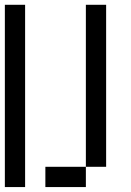

<svg xmlns="http://www.w3.org/2000/svg" viewBox="-20 -853 540 790"><path d="M0 -83.3V-833.3H83.3V-83.3ZM333.3 -166.7V-83.3H166.7V-166.7ZM333.3 -833.3H416.7V-166.7H333.3Z"/></svg>

Font: GalmuriMono11 Regular
Style: Regular
Weight: 400
Designer: Lee Minseo (quiple)
Version: Version 2.399;hotconv 1.1.1;makeotfexe 2.6.0 DEVELOPMENT